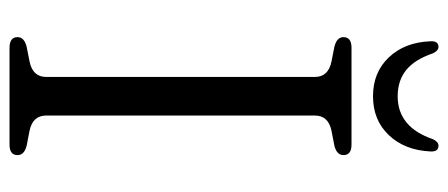

<svg xmlns="http://www.w3.org/2000/svg" viewBox="-282 -636 918 393"><g transform="rotate(90 176.5 -439.0)"><path d="M216 -75Q216 -47.5 247 -41L278 -35Q297 -30 297 -16.5Q297 0 275.5 0H77.5Q55.5 0 55.5 -16.5Q55.5 -30 75 -35L105.5 -41Q137 -47.5 137 -75V-625Q137 -652.5 105.5 -659L75 -665Q55.5 -670 55.5 -683.5Q55.5 -700 77.5 -700H275.5Q297 -700 297 -683.5Q297 -670 278 -665L247 -659Q216 -652.5 216 -625ZM176.5 -794.5Q240 -794.5 264.5 -867Q270 -878 277.5 -878Q290.5 -878 289.5 -861.5Q287 -809 256.2 -776.5Q225.5 -744 176.5 -744Q127.5 -744 96.8 -776.5Q66 -809 64 -861.5Q63 -878 75.5 -878Q83 -878 88.5 -867Q101.5 -829 123 -811.8Q144.5 -794.5 176.5 -794.5Z"/></g></svg>

Font: Fraunces 9pt S050 Light
Style: Regular
Weight: 300
Version: Version 1.000; ttfautohint (v1.8.3)